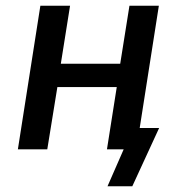

<svg xmlns="http://www.w3.org/2000/svg" viewBox="-20 -518 640 666"><path d="M353 128 409 0H358L369 -74H532L439 128ZM42 0 120 -498H223L191 -297H397L429 -498H531L453 0H351L385 -216H179L144 0Z"/></svg>

Font: Nunito Sans 7pt Condensed SemiBold
Style: Italic
Weight: 600
Width: 3
Italic angle: -9°
Designer: Vernon Adams
Foundry: Vernon Adams
Version: Version 3.101;gftools[0.9.27]